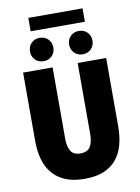

<svg xmlns="http://www.w3.org/2000/svg" viewBox="-102 -1022 805 1102"><g transform="rotate(-10 300.0 -471.0)"><path d="M302 12Q238 12 192 -6.5Q146 -25 116 -59.5Q86 -94 72 -142.5Q58 -191 58 -252V-650H230V-232Q230 -190 245.5 -163Q261 -136 302 -136Q344 -136 360 -163Q376 -190 376 -232V-650H542V-252Q542 -191 528.5 -142.5Q515 -94 486 -59.5Q457 -25 411.5 -6.5Q366 12 302 12ZM186 -694Q156 -694 137 -713.5Q118 -733 118 -762Q118 -791 137 -810.5Q156 -830 186 -830Q216 -830 235 -810.5Q254 -791 254 -762Q254 -733 235 -713.5Q216 -694 186 -694ZM414 -694Q384 -694 365 -713.5Q346 -733 346 -762Q346 -791 365 -810.5Q384 -830 414 -830Q444 -830 463 -810.5Q482 -791 482 -762Q482 -733 463 -713.5Q444 -694 414 -694ZM142 -876V-954H458V-876Z"/></g></svg>

Font: Source Code Pro Black
Style: Regular
Weight: 900
Monospace: yes
Designer: Paul D. Hunt, Teo Tuominen
Foundry: Adobe Systems Incorporated
Version: Version 2.030;PS 1.000;hotconv 16.6.51;makeotf.lib2.5.65220